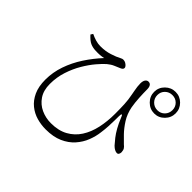

<svg xmlns="http://www.w3.org/2000/svg" viewBox="-177 -1056 1355 1355"><g transform="rotate(45 500.0 -379.0)"><path d="M878 -582Q834 -582 802 -614Q770 -646 770 -690Q770 -734 802 -765.5Q834 -797 878 -797Q922 -797 953.5 -765.5Q985 -734 985 -690Q985 -646 953.5 -614Q922 -582 878 -582ZM416 39Q370 39 326 26.5Q282 14 246 -15Q210 -44 188 -91.5Q166 -139 166 -208Q166 -281 190.5 -352Q215 -423 257.5 -488Q300 -553 352 -609Q335 -605 316 -603.5Q297 -602 274 -603Q243 -604 219.5 -614.5Q196 -625 166 -658L177 -675Q202 -663 226 -656Q250 -649 274 -649Q301 -649 323.5 -652.5Q346 -656 366 -662.5Q386 -669 404 -676Q429 -687 438 -692Q447 -697 456 -697Q469 -697 479.5 -691Q490 -685 497 -677Q504 -669 504 -662Q504 -655 499.5 -649.5Q495 -644 483 -639Q465 -631 442 -621.5Q419 -612 395 -592Q373 -573 341.5 -536Q310 -499 280 -448.5Q250 -398 230 -337Q210 -276 210 -209Q210 -145 238.5 -102.5Q267 -60 313 -39Q359 -18 411 -18Q486 -18 538.5 -47Q591 -76 623.5 -126.5Q656 -177 670.5 -243.5Q685 -310 685 -386Q685 -439 683 -480.5Q681 -522 672 -567Q670 -580 666.5 -597Q663 -614 661 -631.5Q659 -649 659 -662Q659 -688 668.5 -700.5Q678 -713 691 -713Q703 -713 709.5 -707.5Q716 -702 719.5 -692Q723 -682 723 -669Q723 -632 725.5 -586Q728 -540 735 -500Q746 -444 773.5 -401Q801 -358 831 -327Q861 -296 882 -276Q893 -268 900.5 -257Q908 -246 909 -226Q909 -216 904.5 -207Q900 -198 889 -198Q879 -198 866.5 -204.5Q854 -211 841 -224Q824 -243 805.5 -266.5Q787 -290 769 -322Q751 -354 734 -396Q727 -416 721.5 -415.5Q716 -415 716 -392Q716 -373 715.5 -347Q715 -321 713.5 -290Q712 -259 707 -224Q702 -179 684 -132.5Q666 -86 631.5 -47Q597 -8 544 15.5Q491 39 416 39ZM878 -614Q910 -614 931.5 -636Q953 -658 953 -690Q953 -722 931.5 -743.5Q910 -765 878 -765Q846 -765 824 -743.5Q802 -722 802 -690Q802 -658 824 -636Q846 -614 878 -614Z"/></g></svg>

Font: Noto Serif SC ExtraLight Light
Style: Regular
Weight: 300
Version: Version 2.002-H1;hotconv 1.1.0;makeotfexe 2.6.0